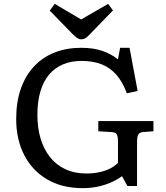

<svg xmlns="http://www.w3.org/2000/svg" viewBox="-20 -962 859 996"><path d="M409 14Q302 14 224.5 -31.5Q147 -77 105.5 -158Q64 -239 64 -345Q64 -433 88 -501.5Q112 -570 156.5 -617.5Q201 -665 263 -689.5Q325 -714 401 -714Q465 -714 511 -698Q557 -682 592 -654L603 -714H652L694 -490L638 -478Q616 -538 583 -575Q550 -612 505.5 -629Q461 -646 404 -646Q349 -646 306.5 -628Q264 -610 234.5 -575Q205 -540 189.5 -487.5Q174 -435 174 -366Q174 -299 190.5 -243.5Q207 -188 239 -147.5Q271 -107 318.5 -84.5Q366 -62 427 -62Q464 -62 494.5 -68.5Q525 -75 549.5 -87Q574 -99 592 -117V-230Q592 -252 586.5 -264Q581 -276 556 -277L490 -281V-334H776V-281L723 -277Q706 -276 698.5 -266Q691 -256 691 -226V3H641L613 -48Q585 -28 552 -14Q519 0 483 7Q447 14 409 14ZM401 -758Q391 -758 381 -764.5Q371 -771 356 -786L238 -907L264 -942L401 -861L541 -942L566 -908L442 -780Q433 -770 423 -764Q413 -758 401 -758Z"/></svg>

Font: Literata Variable Black
Style: Regular
Weight: 900
Designer: Latin by Veronika Burian and Jose Scaglione. Greek by Irene Vlachou. Cyrillic by Vera Evstafieva.
Foundry: TypeTogether
Version: Version 3.021